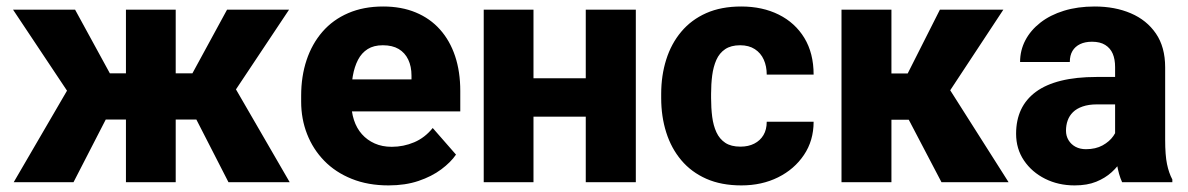

<svg xmlns="http://www.w3.org/2000/svg" viewBox="-20 -558 3638 588"><path d="M244.1 -191.9 20 -528.3H210L316.4 -333.5H416L398.4 -191.9ZM317.9 -219.2 205.1 0H22L189.5 -287.6ZM518.1 -528.3V0H365.7V-528.3ZM865.2 -528.3 641.1 -191.9H486.8L469.7 -333.5H569.3L675.3 -528.3ZM679.7 0 567.4 -219.2 700.7 -287.6 867.2 0Z M1169.9 9.8Q1106.9 9.8 1057.1 -10.3Q1007.3 -30.3 972.9 -65.7Q938.5 -101.1 920.4 -147.5Q902.3 -193.8 902.3 -246.6V-265.1Q902.3 -324.2 918.9 -374Q935.5 -423.8 967.5 -460.7Q999.5 -497.6 1046.4 -517.8Q1093.3 -538.1 1153.3 -538.1Q1209.5 -538.1 1253.4 -519.8Q1297.4 -501.5 1327.6 -467.5Q1357.9 -433.6 1373.8 -386Q1389.6 -338.4 1389.6 -279.3V-216.8H963.9V-314.9H1240.2V-326.7Q1240.2 -354.5 1230.2 -375.5Q1220.2 -396.5 1200.9 -408Q1181.6 -419.4 1152.3 -419.4Q1124.5 -419.4 1106 -407.7Q1087.4 -396 1076.4 -374.8Q1065.4 -353.5 1060.5 -325.4Q1055.7 -297.4 1055.7 -265.1V-246.6Q1055.7 -215.8 1064 -190.4Q1072.3 -165 1088.4 -147Q1104.5 -128.9 1127.4 -118.7Q1150.4 -108.4 1179.7 -108.4Q1215.8 -108.4 1248.5 -122.3Q1281.2 -136.2 1305.2 -166L1376.5 -84.5Q1360.4 -61 1331.3 -39.3Q1302.2 -17.6 1261.7 -3.9Q1221.2 9.8 1169.9 9.8Z M1826.7 -318.4V-200.7H1560.5V-318.4ZM1613.8 -528.3V0H1461.4V-528.3ZM1927.2 -528.3V0H1773.9V-528.3Z M2247.6 -108.9Q2272 -108.9 2290 -118.2Q2308.1 -127.4 2318.1 -144.3Q2328.1 -161.1 2328.1 -185.1H2471.7Q2471.7 -127.4 2442.1 -83.5Q2412.6 -39.6 2362.8 -14.9Q2313 9.8 2250.5 9.8Q2189 9.8 2143.1 -10.5Q2097.2 -30.8 2066.4 -67.4Q2035.6 -104 2020.3 -152.6Q2004.9 -201.2 2004.9 -257.8V-270.5Q2004.9 -326.7 2020.3 -375.5Q2035.6 -424.3 2066.4 -460.9Q2097.2 -497.6 2142.8 -517.8Q2188.5 -538.1 2250 -538.1Q2314.9 -538.1 2365 -513.2Q2415 -488.3 2443.4 -441.7Q2471.7 -395 2471.7 -329.6H2328.1Q2328.1 -355 2319.1 -375.2Q2310.1 -395.5 2291.7 -407.5Q2273.4 -419.4 2246.6 -419.4Q2218.8 -419.4 2200.9 -407.5Q2183.1 -395.5 2173.8 -374.5Q2164.6 -353.5 2161.1 -326.9Q2157.7 -300.3 2157.7 -270.5V-257.8Q2157.7 -227.5 2161.1 -200.4Q2164.6 -173.3 2174.1 -152.8Q2183.6 -132.3 2201.2 -120.6Q2218.8 -108.9 2247.6 -108.9Z M2710 -528.3V0H2557.1V-528.3ZM3052.7 -528.3 2830.6 -191.4H2686.5L2668.9 -333H2759.8L2858.4 -528.3ZM2863.3 0 2748.5 -219.2 2886.2 -287.6 3068.8 0Z M3395 -126V-352.5Q3395 -376.5 3387.7 -393.6Q3380.4 -410.6 3364.7 -420.4Q3349.1 -430.2 3324.2 -430.2Q3303.2 -430.2 3287.8 -422.9Q3272.5 -415.5 3264.4 -401.9Q3256.3 -388.2 3256.3 -368.2H3104Q3104 -403.8 3120.1 -434.6Q3136.2 -465.3 3166.3 -488.8Q3196.3 -512.2 3238.3 -525.1Q3280.3 -538.1 3332.5 -538.1Q3394.5 -538.1 3443.1 -517.3Q3491.7 -496.6 3520 -455.3Q3548.3 -414.1 3548.3 -351.6V-130.4Q3548.3 -82.5 3554 -55.4Q3559.6 -28.3 3570.3 -8.3V0H3416.5Q3405.8 -22.9 3400.4 -56.9Q3395 -90.8 3395 -126ZM3414.1 -322.3 3415 -238.3H3339.4Q3314 -238.3 3295.7 -231.9Q3277.3 -225.6 3266.1 -214.6Q3254.9 -203.6 3249.8 -189.2Q3244.6 -174.8 3244.6 -157.7Q3244.6 -141.6 3252.4 -128.7Q3260.3 -115.7 3273.9 -108.4Q3287.6 -101.1 3305.7 -101.1Q3335.4 -101.1 3356.7 -112.8Q3377.9 -124.5 3389.6 -141.4Q3401.4 -158.2 3401.4 -172.9L3438 -109.4Q3429.2 -89.8 3416.5 -69.1Q3403.8 -48.3 3384.3 -30.5Q3364.7 -12.7 3337.2 -1.5Q3309.6 9.8 3271 9.8Q3221.2 9.8 3180.7 -10.5Q3140.1 -30.8 3116 -66.4Q3091.8 -102.1 3091.8 -148.4Q3091.8 -189.9 3106.9 -222.2Q3122.1 -254.4 3152.6 -276.9Q3183.1 -299.3 3229.5 -310.8Q3275.9 -322.3 3337.9 -322.3Z"/></svg>

Font: Roboto ExtraBold
Style: Regular
Weight: 800
Designer: Christian Robertson
Foundry: Google
Version: Version 3.009; 2024